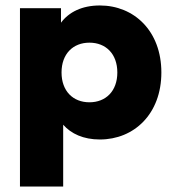

<svg xmlns="http://www.w3.org/2000/svg" viewBox="-20 -500 642 702"><path d="M345 10C470 10 570 -83 570 -235C570 -387 470 -480 345 -480C280 -480 232 -456 203 -417V-470H53V182H211V-44C240 -11 285 10 345 10ZM307 -126C247 -126 205 -167 205 -235C205 -303 247 -344 307 -344C367 -344 409 -303 409 -235C409 -167 367 -126 307 -126Z"/></svg>

Font: Gantari ExtraBold
Style: Regular
Weight: 800
Designer: Anugrah Pasau
Foundry: Lafontype
Version: Version 1.000